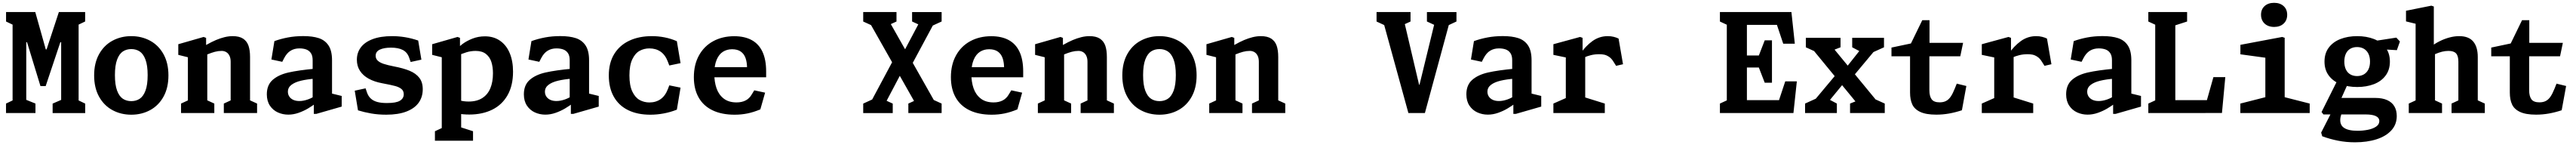

<svg xmlns="http://www.w3.org/2000/svg" viewBox="-20 -817 18640 1048"><path d="M23.5 -68.5 103.8 -106.6 71.1 -50.4V-680L103.8 -623.4L23.9 -661.5V-730H235.2L311.3 -460H317.1L406 -730H596.1V-661.7L516.2 -623.6L548.9 -679.8V-50.2L516.2 -106.8L596.5 -68.2V0.2H360.8V-68.2L449.8 -106.8L422.6 -50.6V-511.6H416.6L310.4 -194.6H272.8L175.8 -511.6H170V-50.8L142.2 -106.6L236.6 -68.5V0H23.5Z M661.2 -272.1Q661.2 -361.4 696.9 -425.5Q732.6 -489.7 793.8 -522.7Q855.1 -555.8 930 -555.8Q1004.9 -555.8 1066.2 -522.7Q1127.4 -489.7 1163.1 -425.5Q1198.8 -361.4 1198.8 -272.1Q1198.8 -182.3 1163.1 -118.2Q1127.4 -54.1 1066.2 -21Q1004.9 12 930 12Q855.1 12 793.8 -21Q732.6 -54.1 696.9 -118.2Q661.2 -182.3 661.2 -272.1ZM1048.4 -274.2Q1048.4 -344.6 1032.6 -386.4Q1016.8 -428.2 990.6 -445.3Q964.4 -462.3 930 -462.3Q895.6 -462.3 869.4 -445.3Q843.2 -428.2 827.4 -386.4Q811.6 -344.6 811.6 -274.2Q811.6 -203.3 827.4 -161.7Q843.2 -120.1 869.4 -103Q895.6 -86 930 -86Q964.4 -86 990.6 -103Q1016.8 -120.1 1032.6 -161.7Q1048.4 -203.3 1048.4 -274.2Z M1599.6 -68.5 1682.2 -106.6 1649.1 -50.4V-370.8Q1649.1 -396.8 1640.2 -414.5Q1631.4 -432.2 1616.7 -440.6Q1601.9 -449.1 1584.1 -449.1Q1559.5 -449.1 1534.8 -442.6Q1510.2 -436.1 1478.8 -423.2Q1463.6 -416.8 1447.6 -409.3V-477.8Q1457 -483.5 1461.7 -486.1Q1466.4 -488.7 1475.8 -494.2Q1510.7 -514 1542.2 -527.4Q1573.8 -540.8 1604.3 -548.3Q1634.8 -555.8 1663.6 -555.8Q1711 -555.8 1738.7 -537.9Q1766.3 -520 1777.9 -487.2Q1789.4 -454.5 1789.4 -405.2V-50.8L1756.8 -106.6L1840.3 -68.5V0H1599.6ZM1290.1 -68.5 1372.8 -106.6 1339.6 -50.4V-434.6L1372 -395.1L1270.1 -420.5V-497.4L1453.5 -549.9L1471.4 -543.2V-441.9L1479.9 -434.9V-50.8L1447.3 -106.6L1530.8 -68.5V0H1290.1Z M2250.8 -83.9 2242.4 -97V-382.1Q2242.4 -414.3 2229.7 -433.1Q2216.9 -451.9 2195.6 -459.6Q2174.2 -467.3 2146.2 -467.2Q2110.4 -467.2 2082.7 -450.4Q2055 -433.7 2035.1 -394.9L2022.4 -370.2L1943.9 -387.1L1965.6 -519.9Q2012 -536.5 2063.4 -546.3Q2114.8 -556.1 2174.6 -556.1Q2242.1 -556.1 2287.2 -541.2Q2332.3 -526.2 2357.5 -488Q2382.6 -449.8 2382.6 -381.3V-118.3L2360.5 -145.9L2452.5 -123.5V-46.6L2269.1 6H2250.8ZM1910.8 -135.4Q1910.8 -202.5 1952.9 -239.5Q1995.1 -276.6 2067.2 -293Q2139.4 -309.3 2260.2 -320.6L2259.5 -248.5Q2202 -244.1 2158.4 -233.8Q2114.8 -223.5 2089 -204Q2063.2 -184.4 2063.2 -153.8Q2063.2 -135.2 2073 -119.8Q2082.9 -104.4 2101.6 -95.6Q2120.2 -86.8 2146.4 -86.8Q2175.3 -86.8 2208.3 -98.4Q2241.3 -110 2270.6 -131.7V-74.5Q2239.4 -51 2208.1 -32.6Q2176.8 -14.2 2139.9 -1.3Q2103.1 11.5 2065.9 11.5Q2025.8 11.5 1990.3 -4.6Q1954.9 -20.7 1932.8 -53.8Q1910.8 -87 1910.8 -135.4Z M2570.5 -19.5 2546.9 -161.6 2625.4 -178.5 2635.4 -148.8Q2645 -121.2 2663.5 -104.4Q2681.9 -87.6 2710.8 -79.8Q2739.7 -72.1 2780.9 -72.4Q2846.9 -72.3 2874.2 -89.2Q2901.6 -106 2901.6 -135.5Q2901.6 -160.2 2884.9 -173.9Q2868.2 -187.5 2839.8 -195.2Q2811.5 -203 2744.7 -215.5Q2688.8 -225.9 2648.1 -248.2Q2607.3 -270.5 2584.8 -304.9Q2562.3 -339.3 2562.3 -385.2Q2562.3 -436 2591 -474.5Q2619.8 -512.9 2676.9 -534.3Q2734.1 -555.8 2817.2 -555.8Q2863.4 -555.8 2909.6 -548.4Q2955.8 -541.1 3006.1 -524.1L3029.2 -385.9L2951.5 -369L2941 -399.5Q2927.6 -438.7 2895.1 -455.6Q2862.6 -472.6 2809.1 -472.7Q2757.6 -472.4 2728 -458.2Q2698.3 -444 2698.3 -414Q2698.3 -392.4 2713.8 -378.3Q2729.2 -364.2 2756.5 -355.3Q2783.8 -346.3 2829.2 -337.3Q2899.5 -324 2944.3 -305.3Q2989.2 -286.7 3014.1 -254.8Q3039.1 -222.9 3039.1 -172.1Q3039.1 -116.3 3009.8 -75.1Q2980.5 -33.9 2921.3 -11Q2862.1 11.9 2774.8 11.9Q2717.2 11.9 2666.5 3.2Q2615.8 -5.6 2570.5 -19.5Z M3127.2 131.5 3209.8 93.4 3176.7 149.6V-434.6L3209.1 -395.1L3107.2 -420.5V-497.4L3290.6 -549.9L3308.5 -543.5V-443.1L3317 -436.1V149.2L3284.4 93.4L3402.9 131.5V200H3127.2ZM3217.7 -13.8V-122.6Q3224.4 -119.8 3232.3 -116.5Q3273.4 -100.4 3304.8 -91.8Q3336.1 -83.1 3371.2 -83.1Q3430.6 -83.1 3469.9 -108.3Q3509.2 -133.4 3528.2 -179Q3547.1 -224.6 3547.1 -287.2Q3547.1 -332.8 3535.9 -368.5Q3524.8 -404.2 3496.9 -426.6Q3469 -449 3421.4 -449Q3387.1 -449 3354.9 -439Q3322.8 -428.9 3278.7 -410.5L3270.3 -449.1Q3294.8 -475.2 3325.8 -498.3Q3356.7 -521.4 3398.7 -537.9Q3440.8 -554.4 3489.4 -554.4Q3552.2 -554.4 3598.2 -522.6Q3644.2 -490.8 3668.3 -433.2Q3692.4 -375.6 3692.4 -299.1Q3692.4 -198.8 3652.9 -129.2Q3613.3 -59.6 3542 -24.4Q3470.6 10.8 3375.8 10.8Q3331.5 10.8 3292 3.7Q3252.5 -3.4 3217.7 -13.8Z M4110.8 -83.9 4102.4 -97V-382.1Q4102.4 -414.3 4089.7 -433.1Q4076.9 -451.9 4055.6 -459.6Q4034.2 -467.3 4006.2 -467.2Q3970.4 -467.2 3942.7 -450.4Q3915 -433.7 3895.1 -394.9L3882.4 -370.2L3803.9 -387.1L3825.6 -519.9Q3872 -536.5 3923.4 -546.3Q3974.8 -556.1 4034.6 -556.1Q4102.1 -556.1 4147.2 -541.2Q4192.3 -526.2 4217.5 -488Q4242.6 -449.8 4242.6 -381.3V-118.3L4220.5 -145.9L4312.5 -123.5V-46.6L4129.1 6H4110.8ZM3770.8 -135.4Q3770.8 -202.5 3812.9 -239.5Q3855.1 -276.6 3927.2 -293Q3999.4 -309.3 4120.2 -320.6L4119.5 -248.5Q4062 -244.1 4018.4 -233.8Q3974.8 -223.5 3949 -204Q3923.2 -184.4 3923.2 -153.8Q3923.2 -135.2 3933 -119.8Q3942.9 -104.4 3961.6 -95.6Q3980.2 -86.8 4006.4 -86.8Q4035.3 -86.8 4068.3 -98.4Q4101.3 -110 4130.6 -131.7V-74.5Q4099.4 -51 4068.1 -32.6Q4036.8 -14.2 3999.9 -1.3Q3963.1 11.5 3925.9 11.5Q3885.8 11.5 3850.3 -4.6Q3814.9 -20.7 3792.8 -53.8Q3770.8 -87 3770.8 -135.4Z M4385.4 -272.1Q4385.4 -362.6 4424.5 -426.4Q4463.7 -490.2 4533.9 -523Q4604.1 -555.8 4696.8 -555.8Q4743.9 -555.8 4789.2 -546.9Q4834.4 -538.1 4877.8 -519.3L4904.5 -360.6L4823.1 -343.7L4813.4 -369.2Q4794.5 -419.9 4760.3 -443.6Q4726.1 -467.2 4679.2 -467.2Q4640.5 -467.2 4608.1 -449.5Q4575.8 -431.7 4555.2 -388Q4534.6 -344.3 4534.6 -272.1Q4534.6 -199.4 4555.2 -156Q4575.8 -112.5 4608.1 -94.5Q4640.5 -76.5 4679.2 -76.5Q4725.7 -76.5 4759.9 -100.2Q4794.1 -123.8 4813.4 -174.5L4823.1 -200.1L4904.5 -183.6L4877.8 -24.4Q4830.3 -5.8 4781.9 3.1Q4733.5 12 4685.5 12Q4592.8 12 4525.6 -20.8Q4458.3 -53.5 4421.9 -117.3Q4385.4 -181.1 4385.4 -272.1Z M5000.8 -259.2Q5000.8 -349.7 5037.9 -416.6Q5075 -483.6 5141.3 -519.5Q5207.7 -555.3 5293.1 -555.3Q5367.7 -555.3 5419.2 -527.4Q5470.8 -499.5 5497.3 -442.8Q5523.9 -386 5523.9 -300.3V-258.5H5137.1V-331.6H5403.5L5385.8 -304.7V-322.4Q5385.8 -365.9 5375.2 -396.5Q5364.6 -427.2 5340.5 -444.1Q5316.5 -461.1 5277.3 -461.1Q5239.8 -461.1 5211 -442.7Q5182.2 -424.3 5165.5 -384.6Q5148.8 -344.9 5148.8 -284.2Q5148.8 -224.8 5164.9 -178.6Q5181 -132.4 5216.9 -104.6Q5252.8 -76.8 5309.8 -76.8Q5347.2 -76.8 5375 -90.8Q5402.9 -104.8 5420.4 -135.5L5437.9 -164.2L5516.4 -147.3L5482 -26.5Q5434.6 -6.7 5389.8 2.7Q5345.1 12 5295.9 12Q5202.2 12 5135.9 -19.9Q5069.6 -51.8 5035.2 -112.8Q5000.8 -173.8 5000.8 -259.2Z M6552.9 -68.5 6636.4 -106.6 6611.8 -56 6261.2 -674.2 6308.2 -624.1 6226.3 -661.5V-730H6467.1V-661.5L6383.6 -623.4L6408.2 -674.4L6758.7 -56L6711.9 -105.7L6793.7 -68.5V0H6552.9ZM6226.3 -68.2 6308.1 -105.7 6266.2 -51.4 6450.2 -394.8 6505.2 -295.8 6376.1 -51.4 6354 -107.6 6440 -68.2V0.2H6226.3ZM6514.6 -433.2 6645 -678.7 6663.4 -623.2 6580 -661.7V-729.8H6793.7V-661.7L6711.8 -624.1L6754.9 -678.8L6569.6 -334.4Z M6860.8 -259.2Q6860.8 -349.7 6897.9 -416.6Q6935 -483.6 7001.3 -519.5Q7067.7 -555.3 7153.1 -555.3Q7227.7 -555.3 7279.2 -527.4Q7330.8 -499.5 7357.3 -442.8Q7383.9 -386 7383.9 -300.3V-258.5H6997.1V-331.6H7263.5L7245.8 -304.7V-322.4Q7245.8 -365.9 7235.2 -396.5Q7224.6 -427.2 7200.5 -444.1Q7176.5 -461.1 7137.3 -461.1Q7099.8 -461.1 7071 -442.7Q7042.2 -424.3 7025.5 -384.6Q7008.8 -344.9 7008.8 -284.2Q7008.8 -224.8 7024.9 -178.6Q7041 -132.4 7076.9 -104.6Q7112.8 -76.8 7169.8 -76.8Q7207.2 -76.8 7235 -90.8Q7262.9 -104.8 7280.4 -135.5L7297.9 -164.2L7376.4 -147.3L7342 -26.5Q7294.6 -6.7 7249.8 2.7Q7205.1 12 7155.9 12Q7062.2 12 6995.9 -19.9Q6929.6 -51.8 6895.2 -112.8Q6860.8 -173.8 6860.8 -259.2Z M7799.6 -68.5 7882.2 -106.6 7849.1 -50.4V-370.8Q7849.1 -396.8 7840.2 -414.5Q7831.4 -432.2 7816.7 -440.6Q7801.9 -449.1 7784.1 -449.1Q7759.5 -449.1 7734.8 -442.6Q7710.2 -436.1 7678.8 -423.2Q7663.6 -416.8 7647.6 -409.3V-477.8Q7657 -483.5 7661.7 -486.1Q7666.4 -488.7 7675.8 -494.2Q7710.7 -514 7742.2 -527.4Q7773.8 -540.8 7804.3 -548.3Q7834.8 -555.8 7863.6 -555.8Q7911 -555.8 7938.7 -537.9Q7966.3 -520 7977.9 -487.2Q7989.4 -454.5 7989.4 -405.2V-50.8L7956.8 -106.6L8040.3 -68.5V0H7799.6ZM7490.1 -68.5 7572.8 -106.6 7539.6 -50.4V-434.6L7572 -395.1L7470.1 -420.5V-497.4L7653.5 -549.9L7671.4 -543.2V-441.9L7679.9 -434.9V-50.8L7647.3 -106.6L7730.8 -68.5V0H7490.1Z M8101.2 -272.1Q8101.2 -361.4 8136.9 -425.5Q8172.6 -489.7 8233.8 -522.7Q8295.1 -555.8 8370 -555.8Q8444.9 -555.8 8506.2 -522.7Q8567.4 -489.7 8603.1 -425.5Q8638.8 -361.4 8638.8 -272.1Q8638.8 -182.3 8603.1 -118.2Q8567.4 -54.1 8506.2 -21Q8444.9 12 8370 12Q8295.1 12 8233.8 -21Q8172.6 -54.1 8136.9 -118.2Q8101.2 -182.3 8101.2 -272.1ZM8488.4 -274.2Q8488.4 -344.6 8472.6 -386.4Q8456.8 -428.2 8430.6 -445.3Q8404.4 -462.3 8370 -462.3Q8335.6 -462.3 8309.4 -445.3Q8283.2 -428.2 8267.4 -386.4Q8251.6 -344.6 8251.6 -274.2Q8251.6 -203.3 8267.4 -161.7Q8283.2 -120.1 8309.4 -103Q8335.6 -86 8370 -86Q8404.4 -86 8430.6 -103Q8456.8 -120.1 8472.6 -161.7Q8488.4 -203.3 8488.4 -274.2Z M9039.6 -68.5 9122.2 -106.6 9089.1 -50.4V-370.8Q9089.1 -396.8 9080.2 -414.5Q9071.4 -432.2 9056.7 -440.6Q9041.9 -449.1 9024.1 -449.1Q8999.5 -449.1 8974.8 -442.6Q8950.2 -436.1 8918.8 -423.2Q8903.6 -416.8 8887.6 -409.3V-477.8Q8897 -483.5 8901.7 -486.1Q8906.4 -488.7 8915.8 -494.2Q8950.7 -514 8982.2 -527.4Q9013.8 -540.8 9044.3 -548.3Q9074.8 -555.8 9103.6 -555.8Q9151 -555.8 9178.7 -537.9Q9206.3 -520 9217.9 -487.2Q9229.4 -454.5 9229.4 -405.2V-50.8L9196.8 -106.6L9280.3 -68.5V0H9039.6ZM8730.1 -68.5 8812.8 -106.6 8779.6 -50.4V-434.6L8812 -395.1L8710.1 -420.5V-497.4L8893.5 -549.9L8911.4 -543.2V-441.9L8919.9 -434.9V-50.8L8887.3 -106.6L8970.8 -68.5V0H8730.1Z M9985.7 -674 10023.2 -623.4 9940.9 -661.5V-730H10186.7V-661.5L10103.2 -623.4L10138.1 -674L10248.5 -205H10251.8L10367.4 -678.2L10388.9 -623.2L10305.4 -661.7V-729.8H10519.1V-661.7L10436.8 -623.2L10475.1 -678.2L10290.7 0H10171.3Z M10930.8 -83.9 10922.4 -97V-382.1Q10922.4 -414.3 10909.7 -433.1Q10896.9 -451.9 10875.6 -459.6Q10854.2 -467.3 10826.2 -467.2Q10790.4 -467.2 10762.7 -450.4Q10735 -433.7 10715.1 -394.9L10702.4 -370.2L10623.9 -387.1L10645.6 -519.9Q10692 -536.5 10743.4 -546.3Q10794.8 -556.1 10854.6 -556.1Q10922.1 -556.1 10967.2 -541.2Q11012.3 -526.2 11037.5 -488Q11062.6 -449.8 11062.6 -381.3V-118.3L11040.5 -145.9L11132.5 -123.5V-46.6L10949.1 6H10930.8ZM10590.8 -135.4Q10590.8 -202.5 10632.9 -239.5Q10675.1 -276.6 10747.2 -293Q10819.4 -309.3 10940.2 -320.6L10939.5 -248.5Q10882 -244.1 10838.4 -233.8Q10794.8 -223.5 10769 -204Q10743.2 -184.4 10743.2 -153.8Q10743.2 -135.2 10753 -119.8Q10762.9 -104.4 10781.6 -95.6Q10800.2 -86.8 10826.4 -86.8Q10855.3 -86.8 10888.3 -98.4Q10921.3 -110 10950.6 -131.7V-74.5Q10919.4 -51 10888.1 -32.6Q10856.8 -14.2 10819.9 -1.3Q10783.1 11.5 10745.9 11.5Q10705.8 11.5 10670.3 -4.6Q10634.9 -20.7 10612.8 -53.8Q10590.8 -87 10590.8 -135.4Z M11220.5 -68.5 11343.6 -122.8 11310.4 -66.2V-434.6L11342.8 -395.1L11220.5 -420.5V-497.4L11413.5 -549.9L11431.8 -543.5V-441.9L11450.8 -434.9V-66.7L11418.2 -122.8L11592.5 -68.5V0H11220.5ZM11552.9 -425.2Q11519.6 -425.2 11491.8 -418.2Q11463.9 -411.2 11443.5 -401.8Q11423 -392.4 11396.8 -377.8L11413 -425.3Q11452.8 -483.9 11502.7 -519.8Q11552.6 -555.8 11614.3 -555.8Q11637.2 -555.8 11657 -550.8Q11676.8 -545.9 11692.2 -538.2L11724.3 -352.7L11674.2 -341.2L11654.8 -371.9Q11640.5 -395.2 11622.4 -406.9Q11604.2 -418.7 11588 -421.9Q11571.8 -425.2 11552.9 -425.2Z M12425.5 -68.5 12508.2 -106.6 12475.4 -50.4V-660.8L12496.5 -628.4L12425.5 -661.5V-730H12942.9L12967.5 -501.2H12883.6L12830.8 -658.8L12859.8 -637.2H12604.8L12620.8 -654.2V-393.5L12586.7 -416H12729.2L12698.8 -394.1L12749.8 -525.5H12802.1V-219.2H12749.8L12698.8 -350.6L12728.8 -329.2H12586.7L12620.8 -358V-61.6L12588.9 -93.2H12874.4L12845.8 -71.2L12898.2 -228.8H12982.1L12957.5 0H12425.5Z M13367.2 -68.5 13462.3 -106.6 13441.4 -41.1 13063.3 -501.1 13129.8 -437.6 13047.2 -475.2V-543.8H13298.3V-475.2L13201.9 -437.6L13219.9 -501.1L13599 -41.1L13510.7 -117L13618.3 -68.5V0H13367.2ZM13041.7 -68.5 13152.2 -118.7 13065.8 -39.9 13294.1 -312.3 13325.1 -220.3 13176.6 -39.9 13200 -106.6 13271.8 -68.5V0H13041.7ZM13334.2 -322.4 13477.8 -503.2 13454.1 -437.6 13382.7 -475.2V-543.8H13612.8V-475.2L13501.8 -425.1L13588.7 -503.2L13365.2 -235.8Z M13801.3 -147.9V-433.2L13823.8 -410.2H13666.9V-473.2L13850.6 -511.9L13797.7 -482.2L13889.7 -670.9H13942.2V-484.4L13919.8 -507.5H14185.2L14164.8 -410.2H13919.3L13941.2 -433.2V-165.6Q13941.2 -121.8 13957.5 -99.5Q13973.8 -77.2 14016 -77.3Q14043 -77.4 14062.1 -87.4Q14081.2 -97.4 14095.7 -118.6Q14110.2 -139.8 14125 -176.7L14139.3 -212.5L14208.7 -195.5L14176.6 -20.1Q14129.7 -4.7 14083.9 3.5Q14038.1 11.6 13991.2 11.6Q13916.9 11.6 13875.1 -8.1Q13833.2 -27.8 13817.3 -62.6Q13801.3 -97.3 13801.3 -147.9Z M14320.5 -68.5 14443.6 -122.8 14410.4 -66.2V-434.6L14442.8 -395.1L14320.5 -420.5V-497.4L14513.5 -549.9L14531.8 -543.5V-441.9L14550.8 -434.9V-66.7L14518.2 -122.8L14692.5 -68.5V0H14320.5ZM14652.9 -425.2Q14619.6 -425.2 14591.8 -418.2Q14563.9 -411.2 14543.5 -401.8Q14523 -392.4 14496.8 -377.8L14513 -425.3Q14552.8 -483.9 14602.7 -519.8Q14652.6 -555.8 14714.3 -555.8Q14737.2 -555.8 14757 -550.8Q14776.8 -545.9 14792.2 -538.2L14824.3 -352.7L14774.2 -341.2L14754.8 -371.9Q14740.5 -395.2 14722.4 -406.9Q14704.2 -418.7 14688 -421.9Q14671.8 -425.2 14652.9 -425.2Z M15270.8 -83.9 15262.4 -97V-382.1Q15262.4 -414.3 15249.7 -433.1Q15236.9 -451.9 15215.6 -459.6Q15194.2 -467.3 15166.2 -467.2Q15130.4 -467.2 15102.7 -450.4Q15075 -433.7 15055.1 -394.9L15042.4 -370.2L14963.9 -387.1L14985.6 -519.9Q15032 -536.5 15083.4 -546.3Q15134.8 -556.1 15194.6 -556.1Q15262.1 -556.1 15307.2 -541.2Q15352.3 -526.2 15377.5 -488Q15402.6 -449.8 15402.6 -381.3V-118.3L15380.5 -145.9L15472.5 -123.5V-46.6L15289.1 6H15270.8ZM14930.8 -135.4Q14930.8 -202.5 14972.9 -239.5Q15015.1 -276.6 15087.2 -293Q15159.4 -309.3 15280.2 -320.6L15279.5 -248.5Q15222 -244.1 15178.4 -233.8Q15134.8 -223.5 15109 -204Q15083.2 -184.4 15083.2 -153.8Q15083.2 -135.2 15093 -119.8Q15102.9 -104.4 15121.6 -95.6Q15140.2 -86.8 15166.4 -86.8Q15195.3 -86.8 15228.3 -98.4Q15261.3 -110 15290.6 -131.7V-74.5Q15259.4 -51 15228.1 -32.6Q15196.8 -14.2 15159.9 -1.3Q15123.1 11.5 15085.9 11.5Q15045.8 11.5 15010.3 -4.6Q14974.9 -20.7 14952.8 -53.8Q14930.8 -87 14930.8 -135.4Z M15525.5 -68.5 15608.2 -106.6 15575.4 -50.4V-678.4L15608.2 -623.4L15525.5 -661.5V-730H15806.1V-661.5L15688 -623.4L15720.8 -678.4V0H15525.5ZM15657.2 -93.2H15982.3L15943.2 -71.2L15996.5 -259.6H16082.5L16058.3 -0.4L15657.8 0.1Z M16191.4 -68.5 16404.9 -122.8 16372.3 -66.7V-435L16404.3 -395.5L16191.8 -424.5V-493L16494.3 -549.9L16512.2 -543.9V-66.7L16479.7 -122.8L16693.2 -68.5V0H16191.4ZM16341 -710.1Q16341 -749.8 16367 -773.2Q16393 -796.6 16435.7 -796.6Q16478.3 -796.6 16504.3 -773.2Q16530.3 -749.8 16530.3 -710.1Q16530.3 -670 16504.3 -646.2Q16478.3 -622.3 16435.7 -622.3Q16407.7 -622.3 16386.3 -633.1Q16364.9 -643.8 16353 -663.8Q16341 -683.8 16341 -710.1Z M16783.9 167.8 16776.1 141.3 16854.8 -12.4H16927.8L16916.2 30.2Q16907.2 81.2 16938.5 104.7Q16969.8 128.2 17039.3 128.2Q17077.8 128.2 17113.9 121.1Q17149.9 114.1 17173.5 98.3Q17197 82.5 17197 58.2Q17197 34.1 17171.8 22.1Q17146.6 10.1 17098.5 10.1H16792.5L16779 -7.2L16894 -236.9L16971.1 -216L16893.8 -43.9L16870.2 -109.2H17167.2Q17219.6 -109.2 17254.3 -93.3Q17289.1 -77.4 17306.1 -48.2Q17323.2 -18.9 17323.2 21.6Q17323.2 82.3 17284.2 125.1Q17245.2 167.9 17176.8 189.7Q17108.3 211.5 17021 211.5Q16956.9 211.5 16898 199.8Q16839.2 188.2 16783.9 167.8ZM16800.3 -371.8Q16800.3 -431.8 16831.3 -473Q16862.2 -514.2 16915.9 -535Q16969.5 -555.8 17036.9 -555.8Q17104.3 -555.8 17158 -535Q17211.6 -514.2 17242.5 -473Q17273.5 -431.8 17273.5 -371.8Q17273.5 -312.3 17242.5 -270.9Q17211.6 -229.4 17158 -208.8Q17104.3 -188.2 17036.9 -188.2Q16969.5 -188.2 16915.9 -208.8Q16862.2 -229.4 16831.3 -270.9Q16800.3 -312.3 16800.3 -371.8ZM17129.7 -371.8Q17129.7 -406.2 17117.5 -429.8Q17105.4 -453.4 17084.2 -465.2Q17063.1 -476.9 17035.9 -476.9Q17008.8 -476.9 16987.9 -465.2Q16967 -453.4 16955.4 -429.8Q16943.8 -406.2 16943.8 -371.8Q16943.8 -337.8 16955.4 -314.2Q16967 -290.7 16987.9 -278.9Q17008.8 -267.2 17035.9 -267.2Q17063.1 -267.2 17084.2 -278.9Q17105.4 -290.7 17117.5 -314.2Q17129.7 -337.8 17129.7 -371.8ZM17173.3 -463.3 17135.3 -516.6 17320.1 -545.1 17346.1 -517.1 17324 -454.5Z M17719.6 -68.5 17802.2 -106.6 17769.1 -50.4V-370.8Q17769.1 -412.3 17752.7 -430.7Q17736.3 -449.1 17697.4 -449.1Q17674 -449.1 17650.6 -443.2Q17627.2 -437.3 17600 -425.6Q17584 -418.2 17567.6 -409.3V-477.8Q17598.4 -501.6 17633.2 -519Q17668 -536.4 17704.4 -546.1Q17740.8 -555.8 17774.8 -555.8Q17844.1 -555.8 17876.8 -516.6Q17909.4 -477.4 17909.4 -405.2V-50.8L17876.8 -106.6L17960.3 -68.5V0H17719.6ZM17410.1 -68.5 17492.8 -106.6 17459.6 -50.4V-676.5L17492 -637.4L17390.1 -662.4V-739.3L17573.5 -776L17591.4 -770V-441.9L17599.9 -434.9V-50L17567.3 -106.6L17650.8 -68.5V0H17410.1Z M18141.3 -147.9V-433.2L18163.8 -410.2H18006.9V-473.2L18190.6 -511.9L18137.7 -482.2L18229.7 -670.9H18282.2V-484.4L18259.8 -507.5H18525.2L18504.8 -410.2H18259.3L18281.2 -433.2V-165.6Q18281.2 -121.8 18297.5 -99.5Q18313.8 -77.2 18356 -77.3Q18383 -77.4 18402.1 -87.4Q18421.2 -97.4 18435.7 -118.6Q18450.2 -139.8 18465 -176.7L18479.3 -212.5L18548.7 -195.5L18516.6 -20.1Q18469.7 -4.7 18423.9 3.5Q18378.1 11.6 18331.2 11.6Q18256.9 11.6 18215.1 -8.1Q18173.2 -27.8 18157.3 -62.6Q18141.3 -97.3 18141.3 -147.9Z"/></svg>

Font: Monaspace Xenon Var ExtraLight
Style: Regular
Weight: 200
Designer: Riley Cran and the Lettermatic Team
Version: Version 1.200 (Monaspace Xenon Var)